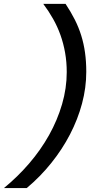

<svg xmlns="http://www.w3.org/2000/svg" viewBox="-86 -762 501 975"><path d="M247.1 -742.2Q273.9 -701.7 293.7 -662.6Q313.5 -623.5 326.4 -582Q339.4 -540.5 345.7 -495.1Q352.1 -449.7 352.1 -397Q352.1 -316.9 330.6 -236.3Q309.1 -155.8 269.5 -79.6Q230 -3.4 174.3 65.9Q118.7 135.3 49.8 192.9H-65.9Q3.4 136.2 62 68.1Q120.6 0 163.1 -75.9Q205.6 -151.9 229.2 -232.9Q252.9 -314 252.9 -396Q252.9 -447.3 244.6 -494.4Q236.3 -541.5 220.9 -584.5Q205.6 -627.4 183.3 -666.7Q161.1 -706.1 133.8 -742.2Z"/></svg>

Font: Clear Sans Medium
Style: Italic
Weight: 500
Italic angle: -12°
Foundry: Intel Corporation
Version: Version 1.00